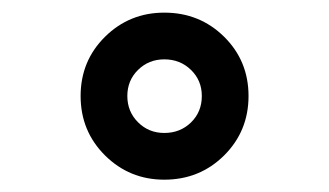

<svg xmlns="http://www.w3.org/2000/svg" viewBox="-20 -780 526 307"><path d="M242.7 -492.7Q187 -492.7 147.9 -531.5Q108.9 -570.3 108.9 -626.5Q108.9 -682.6 147.9 -721.2Q187 -759.8 242.7 -759.8Q299.3 -759.8 338.4 -721.2Q377.4 -682.6 377.4 -626.5Q377.4 -570.3 338.4 -531.5Q299.3 -492.7 242.7 -492.7ZM242.7 -567.4Q268.1 -567.4 285.4 -584.2Q302.7 -601.1 302.7 -626.5Q302.7 -651.4 285.4 -668.2Q268.1 -685.1 242.7 -685.1Q217.8 -685.1 200.7 -668.2Q183.6 -651.4 183.6 -626.5Q183.6 -601.6 200.7 -584.5Q217.8 -567.4 242.7 -567.4Z"/></svg>

Font: Now
Style: Bold
Weight: 700
Designer: Alfredo Marco Pradil
Foundry: Alfredo Marco Pradil
Version: Version 1.002;PS 001.002;hotconv 1.0.88;makeotf.lib2.5.64775